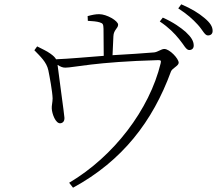

<svg xmlns="http://www.w3.org/2000/svg" viewBox="-20 -813 1040 894"><path d="M814 -631C836 -605 846 -580 861 -580C873 -580 882 -587 882 -601C882 -621 871 -640 845 -664C822 -684 788 -709 738 -731L724 -713C766 -685 793 -657 814 -631ZM901 -698C924 -673 933 -648 948 -648C961 -648 970 -655 970 -669C970 -689 959 -707 931 -730C906 -751 873 -772 824 -793L810 -774C853 -746 877 -724 901 -698ZM389 -716C409 -715 432 -713 444 -709C460 -704 461 -700 462 -679L463 -553C386 -547 296 -539 241 -537C237 -545 229 -553 215 -563C197 -576 178 -584 153 -597L140 -579C167 -551 197 -524 205 -486C211 -457 224 -387 225 -355C225 -338 220 -320 221 -308C222 -283 239 -237 261 -239C272 -240 281 -248 280 -265C280 -276 252 -474 248 -511C262 -502 272 -498 284 -498C322 -498 423 -525 716 -533C729 -533 731 -531 728 -518C676 -303 510 -85 302 38L320 61C550 -64 691 -248 776 -480C782 -496 812 -506 812 -521C812 -540 770 -585 745 -585C731 -585 715 -571 698 -569C655 -565 572 -560 504 -556L508 -644C509 -674 530 -681 530 -698C530 -716 477 -747 442 -747C425 -747 410 -744 388 -738Z"/></svg>

Font: Noto Serif CJK HK ExtraLight
Style: Regular
Weight: 200
Designer: Ryoko NISHIZUKA 西塚涼子 (kana & ideographs); Frank Grießhammer (Latin, Greek & Cyrillic); Wenlong ZHANG 张文龙 (bopomofo); San
Foundry: Adobe
Version: Version 2.001;hotconv 1.1.0;makeotfexe 2.6.0